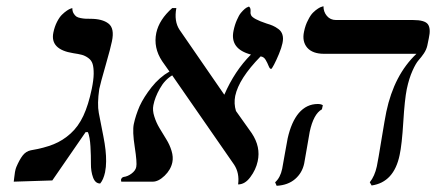

<svg xmlns="http://www.w3.org/2000/svg" viewBox="-20 -580 1392 613"><path d="M296.9 -295.9Q290 -248 295.4 -219.7L310.1 -144.5Q319.3 -98.1 318.8 -64.9Q318.8 -46.9 315.4 -29.8Q310.1 -5.9 299.8 5.9Q284.2 5.9 277.1 -13.4Q270 -32.7 270.3 -57.4Q270.5 -82 268.8 -112.3Q267.1 -142.6 260.7 -158.2H253.4L147 -3.9L23.9 0Q24.4 -2.4 25.4 -12.7Q26.4 -22.5 27.8 -30.8Q29.8 -41.5 32.2 -46.9Q42 -69.8 52.2 -83.3Q62.5 -96.7 78.1 -100.1Q121.6 -107.4 151.1 -119.4Q180.7 -131.3 205.3 -153.6Q230 -175.8 246.1 -210.2Q262.2 -244.6 272.9 -295.9Q278.8 -324.2 279.1 -344.2Q279.3 -364.3 275.6 -376Q272 -387.7 261.7 -395Q251.5 -402.3 241.2 -405Q231 -407.7 213.9 -410.2Q139.2 -421.9 150.4 -476.1Q154.3 -495.1 162.1 -510.3Q169.9 -525.4 178 -533.2Q186 -541 193.6 -546.1Q201.2 -551.3 206.1 -552.7L210.9 -554.2Q210.9 -544.4 214.8 -537.6Q218.8 -530.8 223.6 -527.3Q228.5 -523.9 237.8 -522.2Q247.1 -520.5 252.7 -520.3Q258.3 -520 268.6 -520Q306.6 -520 326.2 -504.9Q346.2 -489.7 337.4 -448.2Q333.5 -428.2 317.4 -372.1Q300.8 -314.5 296.9 -295.9Z M881.8 -441.9Q878.9 -427.7 870.6 -407.7Q862.3 -387.7 855 -373.8Q847.7 -359.9 845.7 -359.9Q841.3 -359.9 837.6 -369.4Q834 -378.9 828.1 -388.9Q822.3 -398.9 812 -399.9Q742.7 -329.1 731 -273.9Q726.1 -249 733.4 -225.6L783.7 -154.8Q813 -110.8 802.7 -64.9Q796.9 -38.1 779.3 -14.6Q762.2 8.8 740.2 8.8Q745.1 -27.3 727.5 -54.2L529.8 -339.4Q505.9 -325.2 490.2 -296.9Q474.6 -269.5 469.7 -244.1Q466.3 -227.5 472.7 -208Q478.5 -189 489.3 -170.9L510.7 -135.7Q522 -117.7 527.8 -98.1Q533.7 -78.6 530.3 -62Q525.4 -38.1 505.6 -19Q485.8 0 467.8 0H367.2Q366.2 -4.9 366.2 -5.9Q368.2 -13.7 375 -15.1Q387.7 -16.6 400.1 -25.9Q412.6 -35.2 415 -46.9Q418 -60.1 410.2 -110.6Q402.3 -161.1 407.2 -184.1Q413.1 -211.9 425.8 -241.2Q439 -270 464.1 -301.8Q489.3 -333.5 521 -351.6L497.6 -384.8Q469.2 -427.7 479 -475.1Q488.3 -517.6 529.8 -554.2H543Q535.2 -512.2 553.2 -484.9L695.3 -278.8L696.3 -277.8Q729 -353.5 781.2 -405.8Q713.4 -423.8 725.6 -481.9Q729.5 -501 736.3 -516.1Q742.7 -531.2 749.3 -539.1Q755.9 -546.9 761.7 -551.8Q767.6 -556.6 771.5 -557.6L774.9 -559.1Q779.3 -555.2 779.8 -550Q780.3 -544.9 779.8 -540.5Q779.3 -536.1 782 -530.8Q784.7 -525.4 796.9 -518.8Q809.1 -512.2 831.1 -504.9Q842.8 -501.5 850.8 -498Q858.9 -494.6 868.7 -487.5Q878.4 -480.5 881.8 -469Q885.3 -457.5 881.8 -441.9Z M968.8 -159.2Q966.8 -149.4 960 -108.4Q953.1 -67.4 951.2 -58.1Q944.8 -27.8 922.1 -8.3Q899.4 11.2 863.3 13.2L858.4 2Q875 -12.7 880.9 -41Q882.8 -50.8 889.6 -89.8Q896.5 -128.9 898.4 -138.2Q910.2 -190.9 934.1 -219.2Q959 -248 994.6 -248Q1004.9 -248 1010.7 -244.1L1007.8 -231Q981 -216.3 968.8 -159.2ZM1278.8 -295.9Q1272 -262.7 1267.6 -190.4Q1263.2 -118.2 1255.9 -85Q1237.8 2 1166.5 12.2L1160.6 2Q1176.3 -17.6 1183.1 -48.8Q1187.5 -69.8 1198.2 -136Q1209 -202.1 1213.4 -223.1Q1238.3 -340.8 1309.6 -408.2H1014.6Q978 -408.2 960.9 -427.7Q943.8 -447.8 950.7 -479Q955.1 -500.5 963.4 -515.6Q971.2 -531.7 979.5 -539.8Q987.8 -547.9 995.4 -552.7Q1002.9 -557.6 1007.8 -558.6L1012.7 -560.1Q1012.7 -542 1023.7 -529.1Q1034.7 -516.1 1052.7 -516.1H1298.8Q1336.4 -516.1 1346.2 -502.4Q1356 -488.8 1349.1 -458L1344.2 -434.1Q1341.3 -421.4 1333.3 -409.4Q1325.2 -397.5 1316.4 -387.7Q1307.6 -377.9 1296.9 -354Q1286.1 -330.1 1278.8 -295.9Z"/></svg>

Font: Linux Biolinum G
Style: Italic
Weight: 400
Italic angle: -12°
Designer: Philipp H. Poll
Foundry: Philipp H. Poll
Version: Version 0.5.1